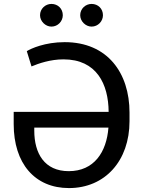

<svg xmlns="http://www.w3.org/2000/svg" viewBox="-20 -953 733 983"><path d="M311.1 -737.2C209.9 -737.2 138.1 -704.2 117.2 -691.1L141.3 -612.9C177.9 -628.2 237.6 -649.1 305 -649.1C474.8 -649.1 535.2 -522.7 536.2 -380.3H50.1V-317.5C50.1 -116.5 158 9.9 333.1 9.9C518.1 9.9 643.1 -130.3 643.1 -332.4V-376.4C643.1 -579.5 530.5 -737.2 311.1 -737.2ZM155.5 -284.1V-299.7H535.2C525.6 -173.3 460.9 -76.7 332 -76.7C207.7 -76.7 155.5 -167.6 155.5 -284.1ZM185 -875C185 -844.5 212.4 -816.8 243.3 -816.8C276.6 -816.8 301.5 -844.5 301.5 -875C301.5 -908.4 276.6 -932.9 243.3 -932.9C212.4 -932.9 185 -908.4 185 -875ZM390.6 -875C390.6 -844.5 418 -816.8 448.9 -816.8C482.2 -816.8 507.1 -844.5 507.1 -875C507.1 -908.4 482.2 -932.9 448.9 -932.9C418 -932.9 390.6 -908.4 390.6 -875Z"/></svg>

Font: Margiela Sans Text
Style: Regular
Weight: 400
Designer: Stefan Endress, Andreas Faust
Version: Version 1.100;FEAKit 1.0